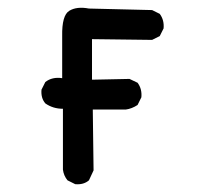

<svg xmlns="http://www.w3.org/2000/svg" viewBox="-20 -470 540 490"><path d="M171.9 0 152.3 -9.8Q142.6 -21.5 140.6 -37.1V-192.4Q115.2 -192.4 95.7 -206.1Q84 -219.7 85.9 -241.2L95.7 -260.7Q113.3 -274.4 138.7 -270.5V-377.9Q137.7 -430.7 156.7 -442.4Q175.8 -454.1 207 -448.2L368.2 -444.3L387.7 -434.6Q399.4 -418.9 397.5 -397.5L387.7 -377.9L368.2 -368.2L214.8 -370.1V-266.6L310.5 -268.6L331.1 -258.8Q342.8 -243.2 340.8 -221.7L331.1 -202.1Q316.4 -192.4 300.8 -190.4H216.8L218.8 -35.2L207 -9.8Q193.4 2 171.9 0Z"/></svg>

Font: NaikaiFont
Style: Regular
Weight: 400
Version: Version 1.67